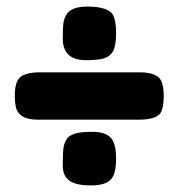

<svg xmlns="http://www.w3.org/2000/svg" viewBox="-20 -566 543 584"><path d="M99 -346Q70 -346 50 -337Q37 -331 31 -316Q25 -300 25 -275Q25 -251 30 -234Q42 -202 95 -202H404Q439 -202 456 -212Q469 -218 473 -233Q478 -250 478 -274Q478 -300 472 -316Q462 -346 405 -346ZM181 -140Q175 -129 173 -116Q171 -102 171 -71Q169 -36 186 -21Q204 -2 257 -2Q311 -2 324 -30Q333 -47 333 -82V-86Q333 -131 316 -148Q299 -165 261 -165Q222 -165 206 -159Q188 -153 181 -140ZM325 -412Q333 -430 333 -463V-467Q333 -513 318 -528Q298 -546 246 -546Q195 -546 181 -520Q175 -509 173 -497Q171 -483 171 -453Q170 -418 187 -401Q204 -383 242 -383Q280 -383 298 -389Q316 -395 325 -412Z"/></svg>

Font: FredokaOneMacrons
Style: Regular
Weight: 500
Designer: ""
Foundry: ""
Version: ""